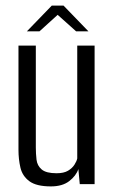

<svg xmlns="http://www.w3.org/2000/svg" viewBox="-20 -658 411 686"><path d="M162 8Q110 8 85 -10.5Q60 -29 53 -59Q46 -89 46 -123V-495H108V-131Q108 -109 110.5 -87.5Q113 -66 129 -52.5Q145 -39 182 -39Q208 -39 223 -48Q238 -57 246 -69.5Q254 -82 256 -92V-495H318V0H265L260 -54Q252 -30 227.5 -11Q203 8 162 8ZM76 -546 165 -638H207L296 -546H252L186 -605L121 -546Z"/></svg>

Font: Alumni Sans
Style: Regular
Weight: 400
Designer: Robert E. Leuschke
Foundry: Robert E. Leuschke
Version: Version 1.018